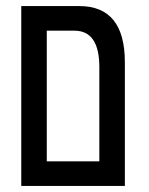

<svg xmlns="http://www.w3.org/2000/svg" viewBox="-20 -612 491 632"><path d="M391 0V-407Q391 -592 241 -592H50V0ZM134 -511H225Q307 -511 307 -391V-81H134Z"/></svg>

Font: Noto Sans Hebrew Extra Condensed
Style: Regular
Weight: 400
Width: 2
Designer: Monotype Design Team
Foundry: Monotype Imaging Inc.
Version: 1.000